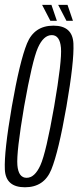

<svg xmlns="http://www.w3.org/2000/svg" viewBox="-23 -788 331 812"><path d="M82.5 4Q163.5 4 194 -70.8Q224.5 -145.5 258 -337.5Q291 -528 287.5 -603.8Q284 -679.5 203 -679.5Q122 -679.5 91.2 -604.2Q60.5 -529 27 -337.5Q-6 -146 -2.5 -71Q1 4 82.5 4ZM89.5 -36Q55 -36 50.5 -89.5Q46 -143 79 -337.5Q113.5 -532 137.2 -585.8Q161 -639.5 196 -639.5Q230 -639.5 234.8 -586Q239.5 -532.5 206 -337.5Q172 -143 148 -89.5Q124 -36 89.5 -36ZM258 -700H285.5L262.5 -767.5H223ZM190 -700H217.5L194.5 -767.5H155Z"/></svg>

Font: Anybody ExtraCondensed Light
Style: Italic
Weight: 300
Width: 2
Italic angle: -10°
Version: Version 1.113;gftools[0.9.25]